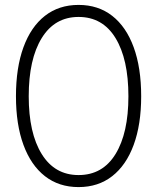

<svg xmlns="http://www.w3.org/2000/svg" viewBox="-20 -746 640 782"><path d="M300 16Q220 16 163 -28.5Q106 -73 75.5 -156Q45 -239 45 -354Q45 -470 75.5 -553.5Q106 -637 163 -681.5Q220 -726 300 -726Q380 -726 437 -681.5Q494 -637 524.5 -553.5Q555 -470 555 -354Q555 -239 524.5 -156Q494 -73 437 -28.5Q380 16 300 16ZM300 -33Q398 -33 450.5 -118.5Q503 -204 503 -354Q503 -505 450.5 -591Q398 -677 300 -677Q203 -677 150 -591Q97 -505 97 -354Q97 -204 150 -118.5Q203 -33 300 -33Z"/></svg>

Font: Geist Mono ExtraLight
Style: Regular
Weight: 200
Monospace: yes
Designer: Basement.studio, Andrés Briganti, Mateo Zaragoza
Foundry: Basement.studio, Vercel, Andrés Briganti, Guido Ferreyra, Mateo Zaragoza
Version: Version 1.500; ttfautohint (v1.8.4.7-5d5b)